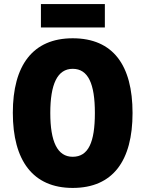

<svg xmlns="http://www.w3.org/2000/svg" viewBox="-20 -913 714 943"><path d="M495 -893H181V-778H495ZM631 -358C631 -593 535 -725 337 -725C141 -725 43 -592 43 -359C43 -124 142 10 337 10C535 10 631 -124 631 -358ZM227 -358C227 -500 262 -575 337 -575C413 -575 446 -502 446 -358C446 -214 414 -143 337 -143C262 -143 227 -217 227 -358Z"/></svg>

Font: Noto Sans Georgian Condensed Black
Style: Regular
Weight: 900
Width: 3
Designer: Monotype Design Team, Akaki Razmadze
Foundry: Google LLC
Version: Version 2.005